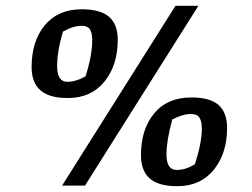

<svg xmlns="http://www.w3.org/2000/svg" viewBox="-20 -631 869 662"><path d="M585 -611H664L273 9H194ZM89 -400Q89 -489 134.5 -544Q180 -599 262 -599Q326 -599 356 -573Q386 -547 386 -494Q386 -406 340 -349.5Q294 -293 214 -293Q150 -293 119.5 -319.5Q89 -346 89 -400ZM275 -368Q298 -440 298 -492Q298 -518 290 -530Q282 -542 262 -542Q232 -542 197 -522Q177 -455 177 -403Q177 -349 212 -349Q242 -349 275 -368ZM466 -96Q466 -185 511.5 -240Q557 -295 640 -295Q704 -295 733.5 -269Q763 -243 763 -190Q763 -102 717 -45.5Q671 11 591 11Q527 11 496.5 -15.5Q466 -42 466 -96ZM652 -65Q676 -139 676 -188Q676 -213 667.5 -225.5Q659 -238 639 -238Q610 -238 574 -219Q554 -146 554 -99Q554 -45 589 -45Q621 -45 652 -65Z"/></svg>

Font: Grenze SemiBold
Style: Italic
Weight: 600
Italic angle: -10°
Designer: Renata Polastri
Foundry: Omnibus-Type
Version: Version 1.002; ttfautohint (v1.8)